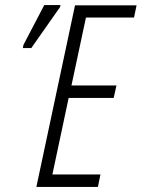

<svg xmlns="http://www.w3.org/2000/svg" viewBox="-20 -735 557 755"><path d="M123 0 275 -714H517L507 -666H318L261 -399H438L427 -350H250L186 -49H375L365 0ZM70 -546 72 -558 154 -715H218L216 -707L103 -546Z"/></svg>

Font: Noto Sans ExtraCondensed Light
Style: Italic
Weight: 300
Width: 2
Italic angle: -12°
Designer: Monotype Design Team
Foundry: Monotype Imaging Inc.
Version: Version 2.013; ttfautohint (v1.8.4.7-5d5b)